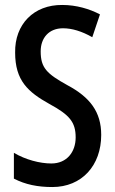

<svg xmlns="http://www.w3.org/2000/svg" viewBox="-20 -744 463 774"><path d="M388 -200C388 -293 343 -352 251 -401C168 -447 144 -471 144 -537C144 -591 177 -630 234 -630C270 -630 310 -618 352 -594L383 -686C341 -708 288 -724 231 -724C116 -725 39 -646 41 -532C41 -419 93 -373 179 -325C260 -281 285 -252 285 -190C285 -132 250 -85 187 -85C141 -85 83 -100 36 -128V-24C82 0 132 10 191 10C310 10 388 -77 388 -200Z"/></svg>

Font: Noto Sans Bengali ExtraCondensed Medium
Style: Regular
Weight: 500
Width: 2
Designer: Joana Ranito - Universal Thirst; Jelle Bosma - Monotype Design Team
Foundry: Universal Thirst ehf.
Version: Version 3.000